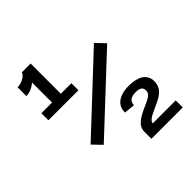

<svg xmlns="http://www.w3.org/2000/svg" viewBox="-196 -871 1011 1011"><g transform="rotate(-45 310.0 -365.0)"><path d="M50.5 -690V-624.5C75.5 -624.5 101 -636.5 122 -653.5V-505H42.5V-452.5H266V-505H187.5V-730H122C114.5 -704.5 74.5 -690 50.5 -690ZM109 -205 157 -155 548 -520.5 500 -571ZM356.5 -196 416.5 -190C419.5 -221.5 438 -232.5 472 -232.5C501.5 -232.5 517.5 -223.5 517.5 -199.5C517.5 -170.5 486.5 -160.5 455.5 -146C401 -122 357 -98.5 357 -52.5V0H590.5V-52.5H419C423 -72 441 -82 483.5 -101.5C525.5 -120.5 582.5 -141.5 582.5 -203C582.5 -258.5 536 -282 469.5 -282C397 -282 354.5 -249 356.5 -196Z"/></g></svg>

Font: Monaspace Argon Medium
Style: Regular
Weight: 500
Designer: Riley Cran & the Lettermatic Team
Foundry: Lettermatic
Version: Version 1.000 (Monaspace Argon)